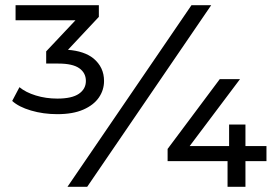

<svg xmlns="http://www.w3.org/2000/svg" viewBox="-20 -720 1074 740"><path d="M201 -280Q147 -280 99.5 -294Q52 -308 27 -331L55 -384Q79 -364 118 -352Q157 -340 201 -340Q257 -340 284 -358.5Q311 -377 311 -408Q311 -439 285.5 -457Q260 -475 205 -475H158V-522L271 -642H40V-700H361V-655L242 -528Q305 -523 340 -495Q381 -461 381 -408Q381 -373 361 -344Q341 -315 301 -297.5Q261 -280 201 -280ZM240 0 718 -700H794L316 0ZM857 0V-99H626V-146L827 -415H905L711 -157H863V-240H926V-157H1007V-99H926V0Z"/></svg>

Font: Montserrat Z Med
Style: Regular
Weight: 500
Designer: Julieta Ulanovsky
Foundry: Julieta Ulanovsky
Version: Version 8.000